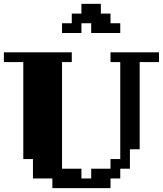

<svg xmlns="http://www.w3.org/2000/svg" viewBox="-20 -970 840 990"><path d="M549.8 -49.8V0H250V-49.8H149.9V-149.9H100.1V-649.9H0V-700.2H350.1V-649.9H299.8V-100.1H399.9V-49.8H450.2V-100.1H549.8V-149.9H600.1V-649.9H549.8V-700.2H799.8V-649.9H700.2V-200.2H649.9V-100.1H600.1V-49.8ZM600.1 -799.8H450.2V-850.1H399.9V-799.8H299.8V-850.1H350.1V-899.9H399.9V-950.2H500V-899.9H549.8V-850.1H600.1Z"/></svg>

Font: Redaction 50
Style: Bold
Weight: 700
Designer: Jeremy Mickel / Forest Young
Foundry: MCKL
Version: Version 2.001;hotconv 1.0.113;makeotfexe 2.5.65598 DEVELOPME